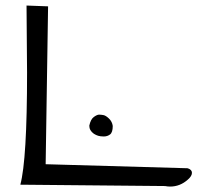

<svg xmlns="http://www.w3.org/2000/svg" viewBox="-20 -690 732 696"><path d="M78.1 -426.8 76.2 -669.9 154.3 -667 145.5 -94.7 660.2 -80.1Q675.8 -75.2 675.8 -63.5Q675.8 -51.8 661.1 -39.1Q632.8 -13.7 596.7 -13.7Q587.9 -13.7 578.1 -15.6L53.7 -20.5Q78.1 -111.3 78.1 -426.8ZM303.7 -234.4Q308.6 -257.8 320.3 -266.1Q332 -274.4 338.9 -274.4Q345.7 -274.4 354.5 -272.9Q363.3 -271.5 375 -260.3Q386.7 -249 388.7 -233.4Q388.7 -210 378.9 -202.6Q369.1 -195.3 356.4 -195.3Q343.8 -195.3 335.9 -197.8Q328.1 -200.2 320.3 -205.1Q303.7 -216.8 303.7 -234.4Z"/></svg>

Font: Architects Daughter
Style: Regular
Weight: 400
Designer: Kimberly Geswein
Foundry: Kimberly Geswein
Version: Version 1.003 2010